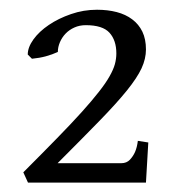

<svg xmlns="http://www.w3.org/2000/svg" viewBox="-20 -685 369 402"><path d="M285.6 -302.7H38.6L28.8 -324.2Q69.3 -364.7 99.6 -395.8Q129.9 -426.8 151.4 -450.7Q172.9 -474.6 187 -492.7Q201.2 -510.7 209.2 -524.9Q217.3 -539.1 220.5 -550.5Q223.6 -562 223.6 -573.2Q223.6 -600.6 209.2 -616.5Q194.8 -632.3 159.7 -632.3Q146.5 -632.3 135.7 -627.4Q125 -622.6 117.4 -614.7Q109.9 -606.9 105.5 -596.7Q101.1 -586.4 101.1 -576.2Q89.4 -570.8 75.9 -567.1Q62.5 -563.5 46.9 -562L38.1 -570.8Q38.1 -585.9 50 -602.5Q62 -619.1 82.3 -632.8Q102.5 -646.5 128.7 -655.5Q154.8 -664.6 183.1 -664.6Q205.6 -664.6 224.4 -659.7Q243.2 -654.8 256.8 -644.5Q270.5 -634.3 278.1 -618.7Q285.6 -603 285.6 -581.5Q285.6 -562 276.4 -542Q267.1 -522 245.6 -495.4Q224.1 -468.8 188.7 -432.4Q153.3 -396 100.6 -343.3H233.9Q245.1 -343.3 252 -350.6Q258.8 -357.9 262.7 -366.7Q267.1 -377 268.6 -390.1L290.5 -386.7Z"/></svg>

Font: Gentium Basic
Style: Regular
Weight: 400
Designer: J. Victor Gaultney and Annie Olsen
Foundry: SIL International
Version: Version 1.100